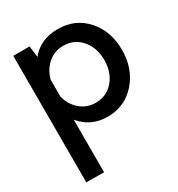

<svg xmlns="http://www.w3.org/2000/svg" viewBox="-190 -679 987 1063"><g transform="rotate(-30 303.0 -147.5)"><path d="M335.9 3.9Q230 3.9 164.1 -76.2V259.8L50.8 258.8V-549.8H154.8L164.1 -478Q226.1 -555.2 337.2 -555.2Q448.2 -555.2 518.6 -476.6Q588.9 -397.9 588.9 -278.1Q588.9 -158.2 517.8 -77.1Q446.8 3.9 335.9 3.9ZM316.9 -96.2Q387.7 -96.2 431.9 -148.2Q476.1 -200.2 476.1 -278.1Q476.1 -356 432.1 -408Q388.2 -460 316.9 -460Q261.7 -460 220.5 -424.6Q179.2 -389.2 164.1 -332V-224.1Q178.2 -167 220 -131.6Q261.7 -96.2 316.9 -96.2Z"/></g></svg>

Font: Oakes Grotesk
Style: Medium
Weight: 500
Designer: Samuel Oakes
Foundry: Samuel Oakes
Version: Version 1.0 | wf-rip DC20170320